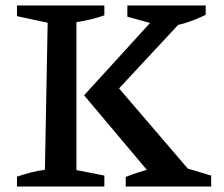

<svg xmlns="http://www.w3.org/2000/svg" viewBox="-20 -681 817 701"><path d="M42 0V-36Q68 -45 93.5 -51.5Q119 -58 144 -61L154 -598L42 -622V-661H361V-625Q338 -617 312.5 -610.5Q287 -604 259 -600V-60L361 -40V0ZM439 0V-35Q484 -53 529 -64Q574 -75 620 -79L751 -40V0ZM583 -582 445 -620V-661H731V-627Q695 -609 658 -597.5Q621 -586 583 -582ZM380 -321 384 -394 685 -43V-10H559L287 -333L576 -650H660L661 -623Z"/></svg>

Font: Piazzolla Thin SemiBold
Style: Regular
Weight: 600
Version: Version 2.005